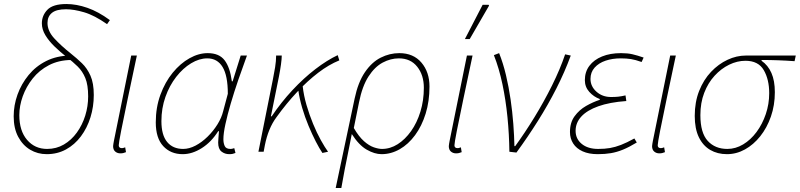

<svg xmlns="http://www.w3.org/2000/svg" viewBox="-20 -754 3974 954"><path d="M212 12Q167 12 130 -10Q93 -32 70.5 -74Q48 -116 48 -176Q48 -231 67 -284Q86 -337 122 -381Q158 -425 210 -451Q262 -477 328 -478L333 -456Q271 -455 223 -430Q175 -405 142.5 -364Q110 -323 93 -275.5Q76 -228 76 -182Q76 -104 114.5 -59Q153 -14 214 -14Q260 -14 297.5 -36Q335 -58 362 -95.5Q389 -133 403.5 -179.5Q418 -226 418 -275Q418 -332 404 -366Q390 -400 366 -423.5Q342 -447 312 -470Q280 -495 251.5 -522.5Q223 -550 205.5 -579Q188 -608 188 -638Q188 -677 215.5 -705.5Q243 -734 310 -734Q360 -734 414.5 -715Q469 -696 526 -654L512 -634Q449 -678 398 -693Q347 -708 308 -708Q260 -708 238 -690Q216 -672 216 -640Q216 -600 249.5 -563.5Q283 -527 332 -488Q361 -465 387 -440Q413 -415 429.5 -378Q446 -341 446 -282Q446 -224 429.5 -171Q413 -118 382 -76.5Q351 -35 308 -11.5Q265 12 212 12Z M578 8Q563 8 552.5 -1Q542 -10 542 -28Q542 -33 543.5 -40Q545 -47 546 -54L632 -478H660Q635 -360 614.5 -263Q594 -166 582 -104.5Q570 -43 570 -32Q570 -25 574 -21.5Q578 -18 585 -18Q588 -18 591.5 -18.5Q595 -19 602 -22L606 2Q599 5 592.5 6.5Q586 8 578 8Z M888 12Q828 12 791 -28Q754 -68 754 -146Q754 -220 777 -283Q800 -346 838 -392.5Q876 -439 921.5 -464.5Q967 -490 1012 -490Q1069 -490 1096 -454.5Q1123 -419 1132 -350H1136L1176 -478H1207Q1185 -418 1164 -357Q1143 -296 1126.5 -239.5Q1110 -183 1100 -137Q1090 -91 1090 -62Q1090 -43 1096.5 -28.5Q1103 -14 1125 -14Q1131 -14 1136 -15.5Q1141 -17 1144 -18L1150 6Q1142 9 1136 10.5Q1130 12 1119 12Q1097 12 1080.5 -1Q1064 -14 1064 -46Q1064 -55 1065.5 -70.5Q1067 -86 1068 -102H1064Q1030 -48 982.5 -18Q935 12 888 12ZM890 -14Q920 -14 951.5 -30.5Q983 -47 1011.5 -75Q1040 -103 1060.5 -136Q1081 -169 1089 -202L1112 -288Q1112 -378 1086 -421Q1060 -464 1010 -464Q970 -464 929.5 -439.5Q889 -415 855.5 -372Q822 -329 802 -272.5Q782 -216 782 -152Q782 -83 810.5 -48.5Q839 -14 890 -14Z M1264 0 1336 -360Q1342 -389 1347 -420Q1352 -451 1352 -478H1380Q1380 -462 1376 -433Q1372 -404 1366 -374L1326 -176H1330Q1377 -246 1433 -306Q1489 -366 1547 -410.5Q1605 -455 1658 -480L1666 -454Q1614 -433 1561 -392.5Q1508 -352 1455.5 -296Q1403 -240 1354 -172Q1333 -144 1318.5 -108.5Q1304 -73 1296 -32L1290 0ZM1582 6Q1567 -16 1549 -51Q1531 -86 1513 -129Q1495 -172 1481.5 -218Q1468 -264 1462 -307L1484 -326Q1489 -280 1503 -232Q1517 -184 1535.5 -139Q1554 -94 1574 -58Q1594 -22 1610 0Z M1648 180 1742 -264Q1759 -345 1793 -395Q1827 -445 1871.5 -467.5Q1916 -490 1964 -490Q2034 -490 2074 -443Q2114 -396 2114 -324Q2114 -251 2095 -189.5Q2076 -128 2042.5 -82.5Q2009 -37 1966 -12.5Q1923 12 1876 12Q1841 12 1802 -10.5Q1763 -33 1728 -88Q1718 -36 1709.5 5Q1701 46 1693 87Q1685 128 1676 180ZM1878 -14Q1919 -14 1956 -37.5Q1993 -61 2022.5 -102.5Q2052 -144 2069 -199.5Q2086 -255 2086 -318Q2086 -381 2053 -422.5Q2020 -464 1962 -464Q1921 -464 1881.5 -443Q1842 -422 1811 -374Q1780 -326 1764 -246L1738 -118Q1763 -75 1788.5 -52.5Q1814 -30 1837.5 -22Q1861 -14 1878 -14Z M2246 8Q2231 8 2220.5 -1Q2210 -10 2210 -28Q2210 -33 2211.5 -40Q2213 -47 2214 -54L2300 -478H2328Q2303 -360 2282.5 -263Q2262 -166 2250 -104.5Q2238 -43 2238 -32Q2238 -25 2242 -21.5Q2246 -18 2253 -18Q2256 -18 2259.5 -18.5Q2263 -19 2270 -22L2274 2Q2267 5 2260.5 6.5Q2254 8 2246 8ZM2290 -560 2378 -730H2408L2410 -726L2314 -560Z M2511 0Q2510 -86 2501.5 -171.5Q2493 -257 2476.5 -335.5Q2460 -414 2434 -480L2460 -490Q2480 -440 2494 -381Q2508 -322 2517 -260Q2526 -198 2530.5 -138.5Q2535 -79 2536 -28H2540Q2588 -94 2635.5 -171.5Q2683 -249 2723 -329.5Q2763 -410 2788 -484L2816 -478Q2786 -396 2744.5 -314.5Q2703 -233 2653 -153.5Q2603 -74 2546 4Z M2950 12Q2906 12 2875 -2Q2844 -16 2828 -41Q2812 -66 2812 -98Q2812 -145 2835 -176.5Q2858 -208 2892 -227.5Q2926 -247 2960 -258V-262Q2930 -273 2908 -297.5Q2886 -322 2886 -356Q2886 -397 2908.5 -427Q2931 -457 2971.5 -473.5Q3012 -490 3066 -490Q3098 -490 3122 -484.5Q3146 -479 3178 -468L3168 -446Q3137 -457 3115 -460.5Q3093 -464 3064 -464Q3023 -464 2989 -452.5Q2955 -441 2934.5 -418Q2914 -395 2914 -362Q2914 -325 2943.5 -298.5Q2973 -272 3016 -272Q3036 -272 3051 -273.5Q3066 -275 3088 -280L3092 -252Q3009 -246 2953 -226Q2897 -206 2868.5 -175Q2840 -144 2840 -104Q2840 -64 2870.5 -39Q2901 -14 2952 -14Q2985 -14 3011 -18.5Q3037 -23 3065.5 -34Q3094 -45 3132 -66L3144 -46Q3106 -23 3075.5 -10.5Q3045 2 3015.5 7Q2986 12 2950 12Z M3256 8Q3241 8 3230.5 -1Q3220 -10 3220 -28Q3220 -33 3221.5 -40Q3223 -47 3224 -54L3310 -478H3338Q3313 -360 3292.5 -263Q3272 -166 3260 -104.5Q3248 -43 3248 -32Q3248 -25 3252 -21.5Q3256 -18 3263 -18Q3266 -18 3269.5 -18.5Q3273 -19 3280 -22L3284 2Q3277 5 3270.5 6.5Q3264 8 3256 8Z M3592 12Q3545 12 3509 -9Q3473 -30 3452.5 -72Q3432 -114 3432 -178Q3432 -247 3454 -302.5Q3476 -358 3513 -397Q3550 -436 3595 -457Q3640 -478 3686 -478H3934L3928 -450Q3887 -453 3846.5 -454.5Q3806 -456 3764 -456V-452Q3796 -430 3813 -391.5Q3830 -353 3830 -296Q3830 -231 3810.5 -175Q3791 -119 3757.5 -77Q3724 -35 3681.5 -11.5Q3639 12 3592 12ZM3594 -14Q3635 -14 3672.5 -36.5Q3710 -59 3739 -98Q3768 -137 3785 -187Q3802 -237 3802 -291Q3802 -359 3775 -405.5Q3748 -452 3684 -452Q3643 -452 3603 -432.5Q3563 -413 3530.5 -377.5Q3498 -342 3479 -292.5Q3460 -243 3460 -182Q3460 -94 3496.5 -54Q3533 -14 3594 -14Z"/></svg>

Font: Source Sans 3 ExtraLight
Style: Italic
Weight: 250
Italic angle: -11°
Designer: Paul D. Hunt
Foundry: Adobe
Version: Version 3.046;hotconv 1.0.118;makeotfexe 2.5.65603